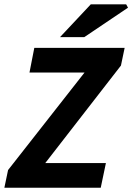

<svg xmlns="http://www.w3.org/2000/svg" viewBox="-25 -875 616 895"><path d="M-4.6 0 12.6 -82.3 369 -536.8H112.4L134.9 -651.8H556L538.8 -569.5L186.1 -115H468.7L444.6 0ZM254.6 -701.8 398.1 -854.7H563.1L571.7 -839.2L367.7 -701.8Z"/></svg>

Font: Source Sans 3
Style: Italic
Weight: 200
Italic angle: -11°
Designer: Paul D. Hunt
Foundry: Adobe
Version: Version 3.046;hotconv 1.0.118;makeotfexe 2.5.65603